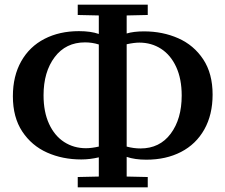

<svg xmlns="http://www.w3.org/2000/svg" viewBox="-20 -780 962 820"><path d="M312 -24 402 -26V-108Q364 -99 327 -99Q247 -99 181 -128.5Q115 -158 75 -218.5Q35 -279 35 -369Q35 -455 70.5 -518Q106 -581 170 -614Q234 -647 317 -647Q368 -647 402 -635V-714L312 -716V-760H611V-716L521 -714V-637Q551 -646 595 -646Q675 -646 741.5 -616.5Q808 -587 848 -526.5Q888 -466 888 -376Q888 -290 852.5 -227Q817 -164 753 -131Q689 -98 605 -98Q556 -98 521 -110V-26L611 -24V20H312ZM347 -147Q371 -147 402 -154V-590Q374 -599 343 -599Q261 -599 213.5 -536Q166 -473 166 -373Q166 -302 189.5 -251Q213 -200 254 -173.5Q295 -147 347 -147ZM580 -146Q662 -146 709 -209Q756 -272 756 -372Q756 -443 732.5 -494Q709 -545 668 -571.5Q627 -598 575 -598Q553 -598 521 -591V-154Q551 -146 580 -146Z"/></svg>

Font: Minipax
Style: Bold
Weight: 500
Designer: Raphaël Ronot, Igor Stepanchenko (Cyrillic)
Foundry: steppetype
Version: Version 1.002